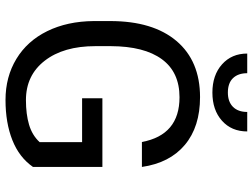

<svg xmlns="http://www.w3.org/2000/svg" viewBox="-134 -804 948 721"><g transform="rotate(90 340.5 -444.0)"><path d="M607.4 -93.3Q571.3 -41.5 506.6 -15.9Q441.9 9.8 356 9.8Q269 9.8 201.7 -31Q134.3 -71.8 97.4 -147Q60.5 -222.2 59.6 -321.3V-383.3Q59.6 -543.9 134.5 -632.3Q209.5 -720.7 345.2 -720.7Q456.5 -720.7 524.4 -663.8Q592.3 -606.9 607.4 -502.4H513.7Q487.3 -643.6 345.7 -643.6Q251.5 -643.6 202.9 -577.4Q154.3 -511.2 153.8 -385.7V-327.6Q153.8 -208 208.5 -137.5Q263.2 -66.9 356.4 -66.9Q409.2 -66.9 448.7 -78.6Q488.3 -90.3 514.2 -118.2V-277.8H349.6V-354H607.4ZM474.1 -897.9Q474.1 -838.9 433.8 -803Q393.6 -767.1 328.1 -767.1Q262.7 -767.1 222.2 -803.2Q181.6 -839.4 181.6 -897.9H255.4Q255.4 -863.8 273.9 -844.5Q292.5 -825.2 328.1 -825.2Q362.3 -825.2 381.6 -844.2Q400.9 -863.3 400.9 -897.9Z"/></g></svg>

Font: Roboto
Style: Regular
Weight: 400
Designer: Google
Version: Version 2.001047; 2015